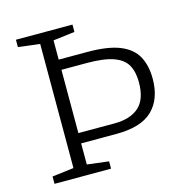

<svg xmlns="http://www.w3.org/2000/svg" viewBox="-104 -808 897 910"><g transform="rotate(-15 344.0 -353.5)"><path d="M330.5 -36V0H53V-36L159 -49V-658L53 -671V-707H330.5V-671L224.5 -658V-563.5H366Q466 -563.5 524 -540Q582 -516.5 606.8 -471.2Q631.5 -426 631.5 -361Q631.5 -262 575.5 -207.2Q519.5 -152.5 397.5 -152.5H224.5V-49ZM564 -362Q564 -412.5 545.5 -446Q527 -479.5 480.2 -496.5Q433.5 -513.5 348.5 -513.5H224.5V-203H401Q479.5 -203 521.8 -240.5Q564 -278 564 -362Z"/></g></svg>

Font: Newsreader 6pt Light
Style: Regular
Weight: 300
Designer: Hugues Gentile
Foundry: Production Type
Version: Version 1.003; ttfautohint (v1.8.3)